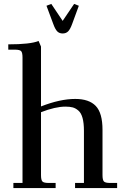

<svg xmlns="http://www.w3.org/2000/svg" viewBox="-20 -954 633 974"><path d="M22 -702.1V-729Q133.8 -729 175.8 -746.1L188 -717.8V-414.1Q284.7 -452.1 361.8 -452.1Q431.6 -452.1 465.8 -416.5Q500 -380.9 500 -294.9V-65.9Q500 -41 507.1 -33.4Q514.2 -25.9 539.1 -25.9H574.2V0H360.8V-25.9H405.8V-290Q405.8 -330.1 398.7 -355.7Q391.6 -381.3 377.4 -393.3Q363.3 -405.3 348.6 -409.2Q334 -413.1 312 -413.1Q260.7 -413.1 188 -384.8V-65.9Q188 -41 195.1 -33.4Q202.1 -25.9 227.1 -25.9H262.2V0H47.9V-25.9H94.2V-662.1Q94.2 -687 87.2 -694.6Q80.1 -702.1 55.2 -702.1ZM215.8 -924.8 240.2 -934.1 297.9 -848.1 356 -934.1 379.9 -924.8 346.2 -833Q336.4 -805.7 325.7 -794.9Q314.9 -784.2 297.9 -784.2Q280.8 -784.2 270.3 -794.9Q259.8 -805.7 250 -833Z"/></svg>

Font: Dihjauti S
Style: Bold
Weight: 700
Designer: T. Christopher White
Version: Version 3.0.0